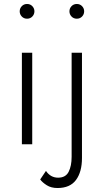

<svg xmlns="http://www.w3.org/2000/svg" viewBox="-20 -725 550 965"><path d="M329 -668Q329 -683 339.5 -694Q350 -705 366 -705Q382 -705 392.5 -694Q403 -683 403 -668Q403 -653 392.5 -642Q382 -631 366 -631Q350 -631 339.5 -642Q329 -653 329 -668ZM79 -668Q79 -683 89.5 -694Q100 -705 116 -705Q132 -705 142.5 -694Q153 -683 153 -668Q153 -653 142.5 -642Q132 -631 116 -631Q100 -631 89.5 -642Q79 -653 79 -668ZM211 134Q234 168 272 168Q310 168 325 138.5Q340 109 340 63V-460H392V69Q392 139 362 179.5Q332 220 269 220Q237 220 215 206Q193 192 182 177ZM90 -460H142V0H90Z"/></svg>

Font: Jost* Light
Style: Regular
Weight: 300
Version: Version 3.7